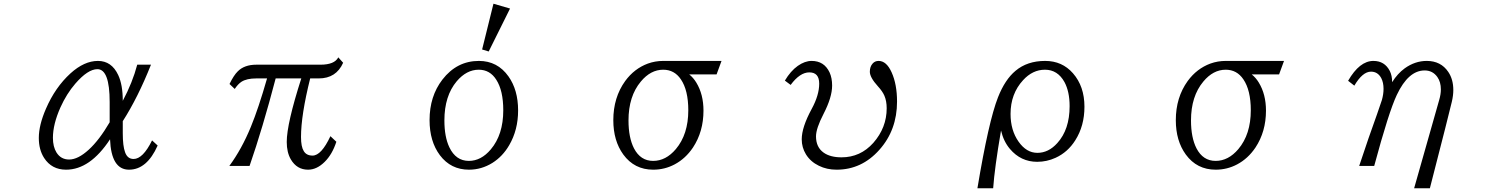

<svg xmlns="http://www.w3.org/2000/svg" viewBox="-20 -885 8040 1024"><path d="M820.8 -108.9Q763.7 20 668 20Q573.2 20 566.9 -142.1Q460.4 20 332.5 20Q255.9 20 215.3 -42.5Q187 -86.4 187 -149.4Q187 -217.8 225.1 -305.2Q274.4 -419.4 356 -493.7Q429.2 -560.1 502.4 -560.1Q575.2 -560.1 610.4 -484.9Q634.8 -433.1 634.8 -347.2Q687 -445.3 711.9 -540H785.2Q715.8 -365.2 634.8 -238.8V-174.8Q634.8 -106 647 -73.2Q659.7 -37.1 692.4 -37.1Q742.2 -37.1 791 -136.2ZM564.9 -232.9V-340.8Q564.9 -516.1 499.5 -516.1Q448.7 -516.1 381.8 -439Q335 -384.8 302.2 -312Q262.2 -222.2 262.2 -149.9Q262.2 -102.5 281.2 -71.8Q304.7 -34.2 348.6 -34.2Q396 -34.2 453.6 -86.9Q509.3 -137.7 564.9 -232.9Z M1204.1 -437Q1226.6 -483.4 1248 -504.4Q1283.2 -540 1347.2 -540H1689Q1764.2 -540 1784.2 -579.1L1810.1 -550.3Q1772.9 -466.8 1680.2 -466.8H1634.3Q1585.4 -271 1585.4 -154.3Q1585.4 -102.5 1600.1 -79.1Q1614.3 -55.2 1647 -55.2Q1693.8 -55.2 1742.2 -158.7L1773.9 -128.9Q1752 -61.5 1711.4 -21.5Q1669.4 20 1623 20Q1563.5 20 1531.2 -34.7Q1509.3 -72.3 1509.3 -127.9Q1509.3 -225.1 1586.9 -466.8H1450.2Q1380.4 -200.2 1311 0H1203.1Q1269.5 -90.3 1317.9 -208.5Q1358.4 -306.6 1404.3 -466.8H1347.2Q1295.4 -466.8 1267.6 -448.7Q1249 -436.5 1231.9 -410.6Z M2551.3 -621.1 2611.8 -865.2 2700.2 -839.4 2586.4 -610.4ZM2534.2 -560.1Q2633.3 -560.1 2691.9 -477.5Q2743.2 -405.3 2743.2 -295.9Q2743.2 -191.9 2695.8 -110.8Q2661.1 -50.8 2606 -16.1Q2547.9 20 2481 20Q2384.3 20 2326.2 -57.1Q2271 -130.9 2271 -244.6Q2271 -371.6 2339.4 -460.4Q2416.5 -560.1 2534.2 -560.1ZM2533.2 -513.2Q2468.3 -513.2 2416 -451.7Q2350.1 -373.5 2350.1 -242.7Q2350.1 -155.3 2376.5 -99.6Q2411.1 -26.9 2480.5 -26.9Q2545.9 -26.9 2597.7 -88.4Q2664.1 -167 2664.1 -296.9Q2664.1 -401.9 2627 -459.5Q2593.3 -513.2 2533.2 -513.2Z M3801.8 -488.3H3655.8Q3678.2 -470.2 3693.8 -444.3Q3731.9 -381.8 3731.9 -294.9Q3731.9 -183.1 3675.8 -98.1Q3636.2 -39.1 3578.1 -8.3Q3524.9 20 3463.9 20Q3363.3 20 3304.2 -61Q3251 -134.3 3251 -244.1Q3251 -365.2 3314.5 -453.1Q3362.8 -519 3435.1 -545.9Q3474.6 -560.1 3517.1 -560.1H3828.1ZM3517.1 -513.2Q3450.2 -513.2 3397.9 -450.2Q3332 -371.6 3332 -242.7Q3332 -150.9 3361.3 -93.8Q3396 -26.9 3463.4 -26.9Q3531.2 -26.9 3584.5 -89.8Q3650.9 -168.5 3650.9 -296.9Q3650.9 -403.8 3611.3 -461.9Q3576.7 -513.2 3517.1 -513.2Z M4166 -455.1Q4196.3 -506.3 4234.9 -533.7Q4272.5 -560.1 4308.6 -560.1Q4375.5 -560.1 4404.3 -499Q4418 -469.2 4418 -428.7Q4418 -366.2 4372.1 -277.3Q4332 -199.7 4332 -157.7Q4332 -99.6 4373 -70.8Q4408.2 -45.9 4468.3 -45.9Q4568.8 -45.9 4637.7 -123Q4709 -204.1 4709 -307.6Q4709 -346.2 4696.8 -374.5Q4687 -397.5 4662.1 -424.8Q4619.1 -472.2 4619.1 -502.4Q4619.1 -529.8 4634.3 -546.4Q4646.5 -560.1 4666 -560.1Q4708 -560.1 4735.4 -499Q4764.2 -435.1 4764.2 -343.3Q4764.2 -191.4 4669.9 -85.9Q4575.7 20 4441.9 20Q4389.6 20 4347.2 -1Q4302.7 -22.5 4278.3 -62Q4255.9 -98.6 4255.9 -142.1Q4255.9 -206.1 4309.1 -304.2Q4349.1 -377.9 4349.1 -439Q4349.1 -499 4296.4 -499Q4246.1 -499 4196.8 -432.1Z M5192.9 119.1Q5252.4 -238.3 5302.7 -366.2Q5339.8 -460.4 5396 -507.3Q5458.5 -560.1 5554.2 -560.1Q5645 -560.1 5702.6 -494.1Q5763.7 -424.3 5763.7 -315.9Q5763.7 -213.4 5714.8 -136.7Q5674.8 -73.2 5609.9 -43.5Q5563 -22 5511.7 -22Q5424.3 -22 5366.2 -90.8Q5332.5 -130.4 5318.8 -189Q5284.2 12.2 5276.9 119.1ZM5553.2 -513.2Q5487.3 -513.2 5436.5 -457.5Q5369.6 -384.8 5369.6 -277.3Q5369.6 -190.4 5412.1 -129.9Q5454.1 -69.8 5512.7 -69.8Q5572.3 -69.8 5619.1 -122.1Q5684.6 -194.3 5684.6 -318.8Q5684.6 -396.5 5657.2 -447.3Q5620.6 -513.2 5553.2 -513.2Z M6801.8 -488.3H6655.8Q6678.2 -470.2 6693.8 -444.3Q6731.9 -381.8 6731.9 -294.9Q6731.9 -183.1 6675.8 -98.1Q6636.2 -39.1 6578.1 -8.3Q6524.9 20 6463.9 20Q6363.3 20 6304.2 -61Q6251 -134.3 6251 -244.1Q6251 -365.2 6314.5 -453.1Q6362.8 -519 6435.1 -545.9Q6474.6 -560.1 6517.1 -560.1H6828.1ZM6517.1 -513.2Q6450.2 -513.2 6397.9 -450.2Q6332 -371.6 6332 -242.7Q6332 -150.9 6361.3 -93.8Q6396 -26.9 6463.4 -26.9Q6531.2 -26.9 6584.5 -89.8Q6650.9 -168.5 6650.9 -296.9Q6650.9 -403.8 6611.3 -461.9Q6576.7 -513.2 6517.1 -513.2Z M7522 119.1 7655.8 -352.1Q7664.6 -382.3 7664.6 -408.2Q7664.6 -447.8 7646 -474.1Q7621.1 -509.3 7578.1 -509.3Q7491.2 -509.3 7429.7 -378.9Q7386.7 -288.1 7309.1 0H7229Q7281.2 -157.7 7324.2 -275.9Q7344.7 -333.5 7350.1 -351.6Q7358.9 -382.8 7358.9 -411.1Q7358.9 -444.8 7346.7 -468.3Q7328.1 -502.9 7292 -502.9Q7247.1 -502.9 7203.1 -428.2L7169.9 -454.1Q7231 -560.1 7304.7 -560.1Q7364.7 -560.1 7392.1 -506.8Q7404.8 -481.9 7404.8 -446.8Q7433.1 -492.2 7471.7 -520.5Q7526.9 -560.1 7589.4 -560.1Q7664.6 -560.1 7704.1 -501.5Q7731 -461.9 7731 -404.8Q7731 -376 7723.1 -342.3Q7720.7 -330.1 7687 -197.3Q7616.7 74.2 7606 119.1Z"/></svg>

Font: BIZ UDMincho
Style: Regular
Weight: 400
Monospace: yes
Designer: TypeBank Co., Ltd.
Foundry: Morisawa Inc.
Version: Version 1.06